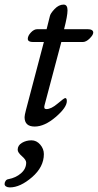

<svg xmlns="http://www.w3.org/2000/svg" viewBox="-56 -537 426 836"><path d="M135 134Q135 190 83.5 234.5Q32 279 -13 279Q-23 279 -29.5 275Q-36 271 -36 264Q-36 257 -31.5 250.5Q-27 244 -19 243Q13 237 35.5 217.5Q58 198 58 171Q58 159 39.5 143Q21 127 21 115Q21 96 39.5 85Q58 74 81 74Q103 74 119 92.5Q135 111 135 134ZM221 -517Q238 -517 238 -492Q238 -468 223 -410H324Q350 -410 350 -395Q350 -385 334.5 -369.5Q319 -354 304 -354H211L138 -79Q133 -62 146 -62Q167 -62 195 -86Q223 -110 228 -110Q235 -110 235 -97Q235 -69 186.5 -27.5Q138 14 95 14Q51 14 51 -27Q51 -35 57 -58L135 -354H88Q65 -354 65 -368Q65 -381 78.5 -395.5Q92 -410 107 -410H147L161 -466Q163 -478 181.5 -497.5Q200 -517 221 -517Z"/></svg>

Font: EB Garamond 08
Style: Italic
Weight: 400
Italic angle: -14°
Version: Version 0.016